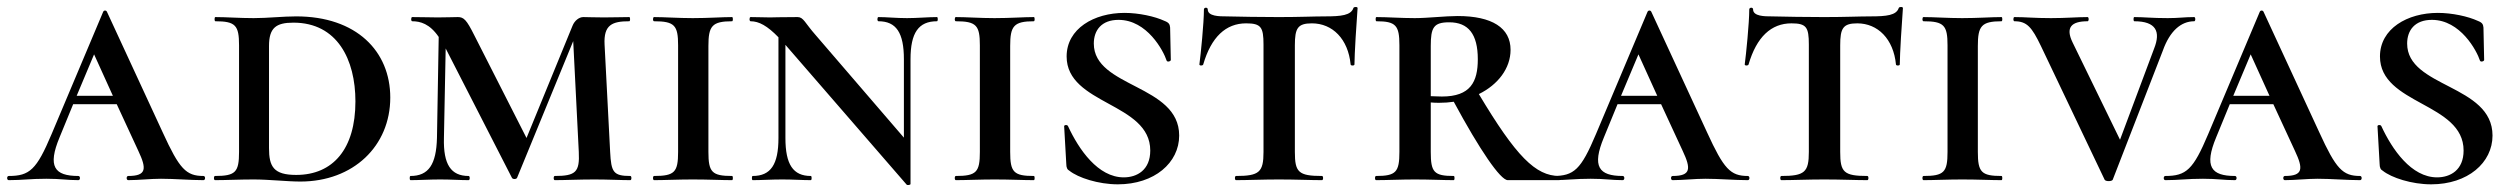

<svg xmlns="http://www.w3.org/2000/svg" viewBox="-28 -517 7206 551"><path d="M556 -12C506 -12 487 -32 439 -137L279 -483C277 -488 270 -488 268 -483L120 -132C77 -30 57 -12 -3 -12C-9 -12 -9 0 -3 0C37 0 58 -4 105 -4C147 -4 164 0 197 0C203 0 203 -12 197 -12C128 -12 108 -39 143 -123L182 -218H307L369 -84C393 -33 393 -12 340 -12C334 -12 334 0 340 0C370 0 403 -4 434 -4C473 -4 518 0 556 0C562 0 562 -12 556 -12ZM192 -242 242 -361 296 -242Z M834 4C986 4 1092 -98 1092 -237C1092 -370 995 -470 822 -470C784 -470 740 -465 700 -465C660 -465 621 -468 590 -468C587 -468 587 -456 590 -456C648 -456 658 -444 658 -387V-81C658 -23 648 -12 589 -12C585 -12 585 0 589 0C620 0 660 -2 700 -2C744 -2 796 4 834 4ZM822 -15C757 -15 744 -39 744 -92V-385C744 -437 764 -452 814 -452C940 -452 992 -346 992 -226C992 -90 928 -15 822 -15Z M1781 -12C1732 -12 1726 -23 1723 -81L1707 -389C1704 -446 1729 -456 1778 -456C1781 -456 1781 -468 1778 -468C1755 -468 1738 -467 1705 -467C1679 -467 1656 -468 1646 -468C1634 -468 1621 -458 1615 -443L1483 -121L1333 -416C1311 -460 1303 -468 1286 -468C1274 -468 1254 -467 1228 -467C1211 -467 1180 -468 1155 -468C1151 -468 1151 -456 1155 -456C1178 -456 1205 -449 1231 -411L1226 -121C1224 -45 1202 -12 1150 -12C1147 -12 1147 0 1150 0C1175 0 1205 -2 1235 -2C1267 -2 1292 0 1317 0C1321 0 1321 -12 1317 -12C1266 -12 1244 -45 1246 -121L1251 -378L1441 -7C1443 -2 1454 -2 1456 -7L1617 -399L1633 -81C1636 -23 1624 -12 1564 -12C1560 -12 1560 0 1564 0C1595 0 1633 -2 1678 -2C1717 -2 1753 0 1781 0C1785 0 1785 -12 1781 -12Z M2005 -81V-385C2005 -442 2015 -456 2073 -456C2076 -456 2076 -468 2073 -468C2044 -468 2005 -465 1960 -465C1919 -465 1879 -468 1849 -468C1845 -468 1845 -456 1849 -456C1908 -456 1918 -444 1918 -387V-81C1918 -23 1908 -12 1849 -12C1845 -12 1845 0 1849 0C1879 0 1919 -2 1960 -2C2005 -2 2042 0 2073 0C2076 0 2076 -12 2073 -12C2015 -12 2005 -23 2005 -81Z M2661 -468C2636 -468 2604 -465 2575 -465C2543 -465 2517 -468 2493 -468C2489 -468 2489 -456 2493 -456C2544 -456 2566 -423 2566 -347V-122L2313 -416C2282 -451 2278 -468 2261 -468C2198 -468 2202 -467 2182 -467C2166 -467 2145 -468 2126 -468C2122 -468 2122 -456 2126 -456C2150 -456 2174 -443 2206 -410V-121C2206 -45 2184 -12 2132 -12C2129 -12 2129 0 2132 0C2157 0 2186 -2 2217 -2C2248 -2 2274 0 2299 0C2302 0 2302 -12 2299 -12C2248 -12 2226 -45 2226 -121V-388C2227 -388 2227 -387 2228 -386L2574 13C2576 15 2585 14 2585 11V-347C2585 -423 2608 -456 2661 -456C2664 -456 2664 -468 2661 -468Z M2871 -81V-385C2871 -442 2881 -456 2939 -456C2942 -456 2942 -468 2939 -468C2910 -468 2871 -465 2826 -465C2785 -465 2745 -468 2715 -468C2711 -468 2711 -456 2715 -456C2774 -456 2784 -444 2784 -387V-81C2784 -23 2774 -12 2715 -12C2711 -12 2711 0 2715 0C2745 0 2785 -2 2826 -2C2871 -2 2908 0 2939 0C2942 0 2942 -12 2939 -12C2881 -12 2871 -23 2871 -81Z M3111 -392C3111 -430 3133 -460 3182 -460C3264 -460 3311 -371 3320 -343C3322 -338 3332 -341 3332 -345L3330 -438C3329 -447 3327 -452 3314 -457C3286 -470 3240 -480 3199 -480C3112 -480 3033 -435 3033 -355C3033 -216 3273 -223 3273 -85C3273 -29 3235 -8 3197 -8C3123 -8 3068 -88 3037 -155C3035 -160 3024 -159 3026 -153L3032 -47C3032 -36 3035 -30 3041 -27C3066 -7 3124 12 3180 12C3285 12 3356 -50 3356 -128C3356 -275 3111 -265 3111 -392Z M3548 -450C3591 -450 3598 -439 3598 -389V-81C3598 -23 3586 -12 3519 -12C3515 -12 3515 0 3519 0C3553 0 3596 -2 3642 -2C3691 -2 3732 0 3766 0C3770 0 3770 -12 3766 -12C3698 -12 3688 -23 3688 -81V-387C3688 -436 3696 -450 3737 -450C3796 -450 3841 -405 3848 -332C3848 -328 3859 -328 3859 -332C3859 -359 3865 -457 3868 -494C3868 -498 3857 -498 3856 -494C3849 -473 3821 -470 3775 -470C3741 -470 3705 -468 3642 -468C3587 -468 3534 -469 3491 -470C3472 -470 3438 -470 3438 -490C3438 -497 3427 -496 3427 -490C3427 -451 3418 -362 3414 -332C3414 -328 3424 -328 3425 -332C3448 -411 3490 -450 3548 -450Z M4447 -12C4379 -12 4323 -68 4216 -247C4271 -274 4307 -321 4307 -374C4307 -437 4254 -471 4155 -471C4120 -471 4069 -465 4032 -465C3993 -465 3953 -468 3922 -468C3919 -468 3919 -456 3922 -456C3978 -456 3988 -444 3988 -387V-81C3988 -23 3978 -12 3921 -12C3917 -12 3917 0 3921 0C3952 0 3993 -2 4032 -2C4077 -2 4113 0 4144 0C4147 0 4147 -12 4144 -12C4087 -12 4078 -23 4078 -81V-223C4086 -222 4095 -222 4103 -222C4117 -222 4131 -223 4144 -225C4219 -86 4278 0 4299 0H4447C4451 0 4451 -12 4447 -12ZM4078 -241V-385C4078 -438 4086 -453 4131 -453C4186 -453 4213 -419 4213 -347C4213 -282 4192 -240 4110 -240C4097 -240 4087 -241 4078 -241Z M4988 -12C4938 -12 4919 -32 4871 -137L4711 -483C4709 -488 4702 -488 4700 -483L4552 -132C4509 -30 4489 -12 4429 -12C4423 -12 4423 0 4429 0C4469 0 4490 -4 4537 -4C4579 -4 4596 0 4629 0C4635 0 4635 -12 4629 -12C4560 -12 4540 -39 4575 -123L4614 -218H4739L4801 -84C4825 -33 4825 -12 4772 -12C4766 -12 4766 0 4772 0C4802 0 4835 -4 4866 -4C4905 -4 4950 0 4988 0C4994 0 4994 -12 4988 -12ZM4624 -242 4674 -361 4728 -242Z M5113 -450C5156 -450 5163 -439 5163 -389V-81C5163 -23 5151 -12 5084 -12C5080 -12 5080 0 5084 0C5118 0 5161 -2 5207 -2C5256 -2 5297 0 5331 0C5335 0 5335 -12 5331 -12C5263 -12 5253 -23 5253 -81V-387C5253 -436 5261 -450 5302 -450C5361 -450 5406 -405 5413 -332C5413 -328 5424 -328 5424 -332C5424 -359 5430 -457 5433 -494C5433 -498 5422 -498 5421 -494C5414 -473 5386 -470 5340 -470C5306 -470 5270 -468 5207 -468C5152 -468 5099 -469 5056 -470C5037 -470 5003 -470 5003 -490C5003 -497 4992 -496 4992 -490C4992 -451 4983 -362 4979 -332C4979 -328 4989 -328 4990 -332C5013 -411 5055 -450 5113 -450Z M5648 -81V-385C5648 -442 5658 -456 5716 -456C5719 -456 5719 -468 5716 -468C5687 -468 5648 -465 5603 -465C5562 -465 5522 -468 5492 -468C5488 -468 5488 -456 5492 -456C5551 -456 5561 -444 5561 -387V-81C5561 -23 5551 -12 5492 -12C5488 -12 5488 0 5492 0C5522 0 5562 -2 5603 -2C5648 -2 5685 0 5716 0C5719 0 5719 -12 5716 -12C5658 -12 5648 -23 5648 -81Z M6269 -468C6240 -468 6225 -465 6193 -465C6147 -465 6125 -468 6097 -468C6094 -468 6094 -456 6097 -456C6160 -456 6173 -426 6154 -378L6056 -116L5920 -395C5899 -438 5916 -456 5963 -456C5967 -456 5967 -468 5963 -468C5933 -468 5901 -465 5858 -465C5809 -465 5786 -468 5753 -468C5749 -468 5749 -456 5753 -456C5789 -456 5803 -439 5829 -385L6012 -1C6015 4 6032 4 6035 -1L6179 -372C6199 -428 6231 -456 6269 -456C6273 -456 6273 -468 6269 -468Z M6745 -12C6695 -12 6676 -32 6628 -137L6468 -483C6466 -488 6459 -488 6457 -483L6309 -132C6266 -30 6246 -12 6186 -12C6180 -12 6180 0 6186 0C6226 0 6247 -4 6294 -4C6336 -4 6353 0 6386 0C6392 0 6392 -12 6386 -12C6317 -12 6297 -39 6332 -123L6371 -218H6496L6558 -84C6582 -33 6582 -12 6529 -12C6523 -12 6523 0 6529 0C6559 0 6592 -4 6623 -4C6662 -4 6707 0 6745 0C6751 0 6751 -12 6745 -12ZM6381 -242 6431 -361 6485 -242Z M6880 -392C6880 -430 6902 -460 6951 -460C7033 -460 7080 -371 7089 -343C7091 -338 7101 -341 7101 -345L7099 -438C7098 -447 7096 -452 7083 -457C7055 -470 7009 -480 6968 -480C6881 -480 6802 -435 6802 -355C6802 -216 7042 -223 7042 -85C7042 -29 7004 -8 6966 -8C6892 -8 6837 -88 6806 -155C6804 -160 6793 -159 6795 -153L6801 -47C6801 -36 6804 -30 6810 -27C6835 -7 6893 12 6949 12C7054 12 7125 -50 7125 -128C7125 -275 6880 -265 6880 -392Z"/></svg>

Font: Cormorant SC Semi
Style: Regular
Weight: 600
Designer: Christian Thalmann (Catharsis Fonts)
Version: Version 1.000;PS 001.000;hotconv 1.0.70;makeotf.lib2.5.58329